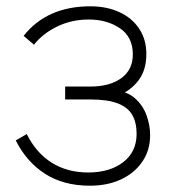

<svg xmlns="http://www.w3.org/2000/svg" viewBox="-20 -575 537 610"><path d="M266 15Q181.5 15 122.8 -23Q64 -61 30 -129L65 -149Q95 -89 144.5 -58Q194 -27 260 -27Q329 -27 371.5 -59.8Q414 -92.5 414 -150Q414 -185.5 400.2 -209.8Q386.5 -234 354.2 -246.5Q322 -259 267 -259H187V-300H266Q329 -300 365.5 -326.8Q402 -353.5 402 -402Q402 -457.5 361 -485.2Q320 -513 262 -513Q208 -513 162.2 -491Q116.5 -469 88 -433L55 -461Q92.5 -508.5 145.8 -531.8Q199 -555 267 -555Q319 -555 359.2 -536.5Q399.5 -518 422.2 -483.8Q445 -449.5 445 -403Q445 -351.5 418.8 -318Q392.5 -284.5 349 -268L343 -288Q383.5 -285 408.8 -262.8Q434 -240.5 445.5 -208.8Q457 -177 457 -146Q457 -98 432.5 -61.8Q408 -25.5 364.8 -5.2Q321.5 15 266 15Z"/></svg>

Font: Manrope ExtraLight
Style: Regular
Weight: 200
Designer: Mikhail Sharanda
Foundry: Mikhail Sharanda
Version: Version 4.505